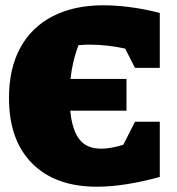

<svg xmlns="http://www.w3.org/2000/svg" viewBox="-20 -694 670 727"><path d="M347 13Q190 13 102 -75Q14 -163 14 -323Q14 -434 56.5 -512.5Q99 -591 179.5 -632.5Q260 -674 372 -674Q418 -674 472.5 -667Q527 -660 585 -645V-437H491L454 -510Q385 -525 320 -525Q299 -525 277 -523Q254 -462 247 -395H459V-275H246Q253 -202 280.5 -166.5Q308 -131 363 -131Q399 -131 447 -146L491 -233H585V-24Q450 13 347 13Z"/></svg>

Font: Piazzolla Black
Style: Regular
Weight: 900
Designer: Juan Pablo del Peral
Foundry: Huerta Tipografica
Version: Version 1.330